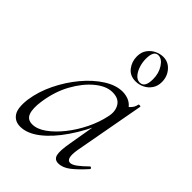

<svg xmlns="http://www.w3.org/2000/svg" viewBox="-191 -713 813 813"><g transform="rotate(45 216.0 -306.0)"><path d="M80 13Q48 13 31.5 -11Q15 -35 22 -91Q30 -146 56.5 -200.5Q83 -255 120.5 -300Q158 -345 200.5 -372Q243 -399 282 -399Q300 -399 317 -392.5Q334 -386 346 -371Q358 -356 360 -332L322 -357Q333 -359 349 -373.5Q365 -388 368 -407Q370 -410 375.5 -409Q381 -408 380 -406L322 -89Q312 -28 338 -28Q350 -28 368 -41.5Q386 -55 408 -77Q411 -80 415 -76Q419 -72 416 -69Q383 -32 356.5 -11.5Q330 9 304 9Q281 9 275.5 -12.5Q270 -34 280 -89L304 -229L320 -246Q289 -172 248.5 -113Q208 -54 164.5 -20.5Q121 13 80 13ZM109 -30Q138 -30 169.5 -52.5Q201 -75 230.5 -112Q260 -149 282 -194Q304 -239 313 -283Q321 -318 305.5 -343Q290 -368 251 -367Q215 -366 176.5 -334Q138 -302 108.5 -248.5Q79 -195 69 -127Q62 -80 71 -55Q80 -30 109 -30ZM290 -468Q256 -468 237.5 -492Q219 -516 219 -547Q219 -573 232 -590.5Q245 -608 263.5 -616.5Q282 -625 300 -625Q330 -625 350.5 -601.5Q371 -578 371 -545Q371 -521 359 -503.5Q347 -486 328.5 -477Q310 -468 290 -468ZM306 -477Q336 -477 336 -527Q336 -562 319 -588.5Q302 -615 280 -615Q253 -615 253 -567Q253 -546 259.5 -525.5Q266 -505 278 -491Q290 -477 306 -477Z"/></g></svg>

Font: Cormorant Infant Light
Style: Italic
Weight: 300
Italic angle: -10°
Designer: Christian Thalmann (Catharsis Fonts)
Foundry: Catharsis Fonts
Version: Version 4.001